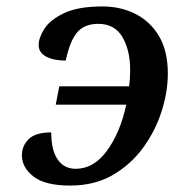

<svg xmlns="http://www.w3.org/2000/svg" viewBox="-20 -566 588 596"><path d="M198 10Q120 10 84 -18Q48 -46 48 -84Q48 -113 69 -134Q90 -155 139 -155Q139 -100 159 -71Q179 -42 215 -42Q271 -42 312 -98Q353 -154 372 -241H153L164 -298H381Q384 -322 384 -349Q384 -410 360 -451Q336 -492 285 -492Q242 -492 219.5 -465.5Q197 -439 184 -378Q146 -378 123 -390.5Q100 -403 100 -426Q100 -449 118 -477Q136 -505 179.5 -525.5Q223 -546 298 -546Q354 -546 400 -523Q446 -500 473.5 -454Q501 -408 501 -337Q501 -282 482 -221.5Q463 -161 425 -108.5Q387 -56 330.5 -23Q274 10 198 10Z"/></svg>

Font: Noto Serif Medium
Style: Italic
Weight: 500
Italic angle: -12°
Designer: Monotype Design Team
Foundry: Monotype Imaging Inc.
Version: Version 2.014; ttfautohint (v1.8.4.7-5d5b)